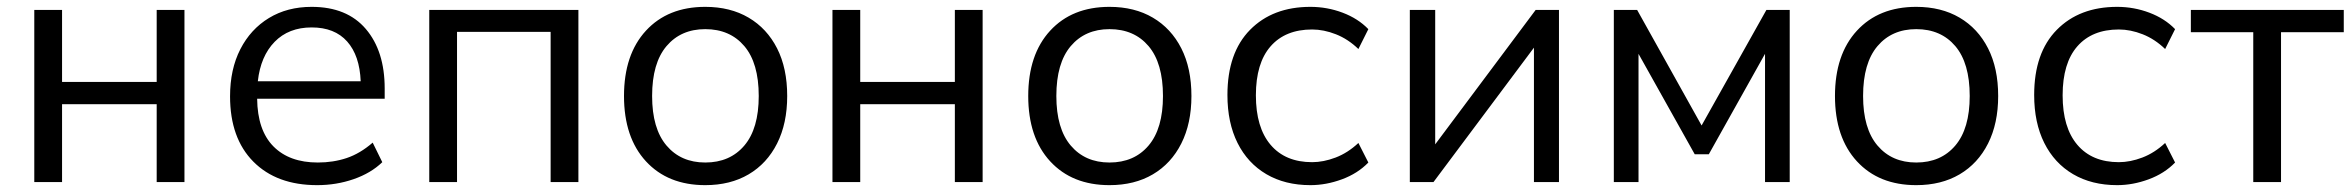

<svg xmlns="http://www.w3.org/2000/svg" viewBox="-20 -531 6860 560"><path d="M80 0V-502H161V-292H437V-502H518V0H437V-227H161V0Z M905 9Q787 9 719 -59.5Q651 -128 651 -250Q651 -329 681 -387.5Q711 -446 764.5 -478.5Q818 -511 889 -511Q992 -511 1047 -446.5Q1102 -382 1102 -273V-243H730Q731 -151 777.5 -104Q824 -57 907 -57Q952 -57 991 -70Q1030 -83 1067 -115L1095 -58Q1062 -26 1011.5 -8.5Q961 9 905 9ZM889 -451Q822 -451 781 -409Q740 -367 732 -294H1032Q1029 -369 992.5 -410Q956 -451 889 -451Z M1232 0V-502H1667V0H1586V-438H1313V0Z M2037 9Q1928 9 1864 -60.5Q1800 -130 1800 -251Q1800 -372 1864 -441.5Q1928 -511 2037 -511Q2110 -511 2163.5 -479.5Q2217 -448 2246.5 -390Q2276 -332 2276 -251Q2276 -171 2246.5 -112.5Q2217 -54 2163.5 -22.5Q2110 9 2037 9ZM2037 -57Q2109 -57 2151 -106.5Q2193 -156 2193 -251Q2193 -347 2151 -396.5Q2109 -446 2037 -446Q1966 -446 1924 -396.5Q1882 -347 1882 -251Q1882 -156 1924 -106.5Q1966 -57 2037 -57Z M2408 0V-502H2489V-292H2765V-502H2846V0H2765V-227H2489V0Z M3216 9Q3107 9 3043 -60.5Q2979 -130 2979 -251Q2979 -372 3043 -441.5Q3107 -511 3216 -511Q3289 -511 3342.5 -479.5Q3396 -448 3425.5 -390Q3455 -332 3455 -251Q3455 -171 3425.5 -112.5Q3396 -54 3342.5 -22.5Q3289 9 3216 9ZM3216 -57Q3288 -57 3330 -106.5Q3372 -156 3372 -251Q3372 -347 3330 -396.5Q3288 -446 3216 -446Q3145 -446 3103 -396.5Q3061 -347 3061 -251Q3061 -156 3103 -106.5Q3145 -57 3216 -57Z M3802 9Q3728 9 3673.5 -23Q3619 -55 3589.5 -114Q3560 -173 3560 -254Q3560 -377 3626 -444Q3692 -511 3802 -511Q3851 -511 3896 -494Q3941 -477 3971 -446L3942 -388Q3912 -417 3876.5 -431Q3841 -445 3807 -445Q3729 -445 3686 -396Q3643 -347 3643 -253Q3643 -159 3686 -108.5Q3729 -58 3807 -58Q3840 -58 3875.5 -71.5Q3911 -85 3942 -114L3971 -57Q3940 -25 3894 -8Q3848 9 3802 9Z M4092 0V-502H4166V-110L4459 -502H4527V0H4454V-392L4161 0Z M4687 0V-502H4755L4943 -165L5132 -502H5200V0H5128V-374L4964 -81H4923L4759 -374V0Z M5569 9Q5460 9 5396 -60.5Q5332 -130 5332 -251Q5332 -372 5396 -441.5Q5460 -511 5569 -511Q5642 -511 5695.5 -479.5Q5749 -448 5778.5 -390Q5808 -332 5808 -251Q5808 -171 5778.5 -112.5Q5749 -54 5695.5 -22.5Q5642 9 5569 9ZM5569 -57Q5641 -57 5683 -106.5Q5725 -156 5725 -251Q5725 -347 5683 -396.5Q5641 -446 5569 -446Q5498 -446 5456 -396.5Q5414 -347 5414 -251Q5414 -156 5456 -106.5Q5498 -57 5569 -57Z M6155 9Q6081 9 6026.5 -23Q5972 -55 5942.5 -114Q5913 -173 5913 -254Q5913 -377 5979 -444Q6045 -511 6155 -511Q6204 -511 6249 -494Q6294 -477 6324 -446L6295 -388Q6265 -417 6229.5 -431Q6194 -445 6160 -445Q6082 -445 6039 -396Q5996 -347 5996 -253Q5996 -159 6039 -108.5Q6082 -58 6160 -58Q6193 -58 6228.5 -71.5Q6264 -85 6295 -114L6324 -57Q6293 -25 6247 -8Q6201 9 6155 9Z M6552 0V-437H6370V-502H6816V-437H6633V0Z"/></svg>

Font: Mulish
Style: Regular
Weight: 400
Designer: Vernon Adams
Foundry: Vernon Adams
Version: Version 3.603; ttfautohint (v1.8.3)